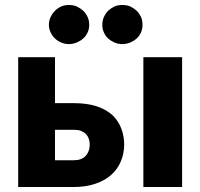

<svg xmlns="http://www.w3.org/2000/svg" viewBox="-20 -747 800 767"><path d="M199.7 -106.9H275.4Q306.2 -106.9 322.3 -124.5Q338.4 -142.1 338.4 -169.4Q338.4 -181.6 335 -191.9Q331.1 -203.1 323.7 -210.9Q315.9 -218.8 303.7 -224.1Q292 -228.5 275.4 -228.5H199.7ZM199.7 -335H274.9Q327.6 -335 368.2 -321.8Q406.2 -308.6 430.2 -286.1Q453.6 -263.2 464.8 -232.9Q476.1 -202.1 476.1 -169.9Q476.1 -133.3 462.4 -101.6Q449.2 -70.3 423.3 -47.4Q397.9 -25.4 360.4 -12.7Q322.3 0 275.9 0H52.7V-518.6H199.7ZM552.7 -518.6H707.5V0H552.7ZM336.4 -647.5Q336.4 -630.9 330.1 -617.7Q322.8 -602.1 312.5 -593.3Q302.2 -584 286.6 -577.1Q270.5 -570.8 254.4 -570.8Q239.7 -570.8 224.6 -577.1Q209.5 -583.5 199.7 -593.3Q189.5 -602.1 182.1 -617.7Q175.3 -632.3 175.3 -647.5Q175.3 -664.1 182.1 -678.7Q189 -693.4 199.7 -704.1Q210 -714.4 224.6 -721.2Q238.8 -727.1 254.4 -727.1Q272 -727.1 286.6 -721.2Q301.8 -713.9 312.5 -704.1Q323.2 -693.4 330.1 -678.7Q336.4 -665.5 336.4 -647.5ZM549.3 -647.5Q549.3 -631.8 543.5 -617.7Q536.1 -602.1 525.9 -593.3Q515.1 -583.5 500.5 -577.1Q484.4 -570.8 468.3 -570.8Q452.6 -570.8 437.5 -577.1Q422.9 -583.5 412.1 -593.3Q401.4 -602.5 395 -617.7Q388.7 -630.9 388.7 -647.5Q388.7 -665.5 395 -678.7Q400.9 -692.9 412.1 -704.1Q423.3 -714.4 437.5 -721.2Q451.2 -727.1 468.3 -727.1Q485.8 -727.1 500.5 -721.2Q514.6 -714.4 525.9 -704.1Q536.6 -693.4 543.5 -678.7Q549.3 -664.6 549.3 -647.5Z"/></svg>

Font: Lato-ExtraBold
Style: Regular
Weight: 500
Designer: Lukasz Dziedzic with Adam Twardoch and Botio Nikoltchev
Foundry: tyPoland Lukasz Dziedzic
Version: ""